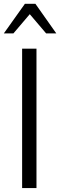

<svg xmlns="http://www.w3.org/2000/svg" viewBox="-20 -959 332 979"><path d="M48.3 -788.6 131.8 -886.7 215.3 -788.6H267.1L160.6 -939.5H106.9L-0.5 -788.6ZM166 0V-710.9H92.8V0Z"/></svg>

Font: Ride Light
Style: Regular
Weight: 300
Version: Version 3.000